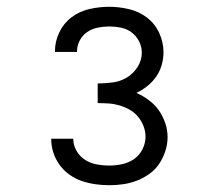

<svg xmlns="http://www.w3.org/2000/svg" viewBox="-20 -863 640 566"><path d="M302 -317Q281 -317 260.5 -320Q240 -323 221 -329.5Q202 -336 185 -348Q168 -360 156 -376.5Q144 -393 137.5 -412.5Q131 -432 131 -453V-454H196V-453Q196 -435 205.5 -418.5Q215 -402 230.5 -392Q246 -382 264.5 -378.5Q283 -375 302 -375Q321 -375 340 -379Q359 -383 375 -394Q391 -405 400 -423Q409 -441 409 -460Q409 -476 403 -491.5Q397 -507 386.5 -519.5Q376 -532 361.5 -540Q347 -548 331.5 -552.5Q316 -557 300 -558Q284 -559 268 -559V-617Q290 -617 312.5 -620Q335 -623 354 -634.5Q373 -646 385.5 -665.5Q398 -685 398 -708Q398 -725 390 -741Q382 -757 368 -767.5Q354 -778 336.5 -781.5Q319 -785 302 -785Q285 -785 268 -781.5Q251 -778 237 -768.5Q223 -759 215 -743.5Q207 -728 207 -711V-710H142V-712Q142 -741 155 -768Q168 -795 191.5 -812.5Q215 -830 244 -836.5Q273 -843 302 -843Q331 -843 360.5 -836Q390 -829 413.5 -811Q437 -793 449.5 -765.5Q462 -738 462 -709Q462 -690 456.5 -671Q451 -652 440 -636.5Q429 -621 414 -609Q399 -597 382 -589Q401 -581 418.5 -568Q436 -555 448 -538Q460 -521 467 -500.5Q474 -480 474 -459Q474 -438 467.5 -418Q461 -398 449.5 -380.5Q438 -363 420.5 -350.5Q403 -338 383.5 -330.5Q364 -323 343.5 -320Q323 -317 302 -317Z"/></svg>

Font: Iosevka Aile Light
Style: Regular
Weight: 300
Designer: Belleve Invis
Foundry: Belleve Invis
Version: Version 27.3.5; ttfautohint (v1.8.4)